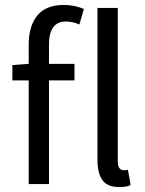

<svg xmlns="http://www.w3.org/2000/svg" viewBox="-20 -744 587 776"><path d="M96 0V-419H30V-481L96 -486V-563Q96 -638 130.5 -681Q165 -724 238 -724Q261 -724 281.5 -719.5Q302 -715 319 -708L301 -645Q274 -657 246 -657Q178 -657 178 -563V-486H281V-419H178V0ZM461 12Q414 12 394 -16Q374 -44 374 -98V-712H456V-92Q456 -72 463 -64Q470 -56 479 -56Q483 -56 486.5 -56Q490 -56 497 -58L508 4Q500 8 489 10Q478 12 461 12Z"/></svg>

Font: Giro Regular
Style: Regular
Weight: 400
Designer: Paul D. Hunt
Foundry: Adobe Systems Incorporated
Version: Version 1.000;PS 1.0;hotconv 1.0.88;makeotf.lib2.5.647800